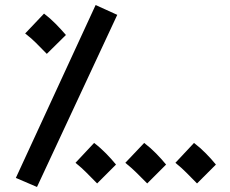

<svg xmlns="http://www.w3.org/2000/svg" viewBox="-20 -714 914 763"><path d="M127 29 43 -7 360 -694 446 -655ZM166 -500Q141 -525 123.5 -543Q106 -561 80 -581L155 -660Q180 -641 202 -618.5Q224 -596 242 -575ZM366 15Q341 -10 323.5 -28Q306 -46 280 -67L354 -146Q379 -127 401.5 -104Q424 -81 441 -60ZM565 15Q540 -10 522 -28Q504 -46 478 -67L553 -146Q578 -127 600.5 -104Q623 -81 640 -60ZM763 15Q738 -10 720.5 -28Q703 -46 677 -67L751 -146Q776 -127 798.5 -104Q821 -81 838 -60Z"/></svg>

Font: Noto Sans Arabic ExtCond SemBd
Style: Regular
Weight: 600
Width: 2
Designer: Monotype Design Team, Nadine Chahine, Nizar Qandah and Khaled Hosny
Foundry: Monotype Imaging Inc.
Version: Version 2.012; ttfautohint (v1.8.4.7-5d5b)